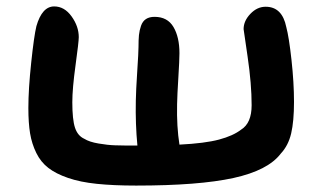

<svg xmlns="http://www.w3.org/2000/svg" viewBox="-20 -642 997 595"><path d="M401.9 -66.9Q331.5 -66.9 280 -72.3Q228.5 -77.6 190.9 -90.6Q153.3 -103.5 129.9 -121.6Q106.4 -139.6 92.5 -168Q78.6 -196.3 73.2 -228.8Q67.9 -261.2 67.9 -307.1Q67.9 -365.7 76.7 -448Q85.4 -530.3 92.8 -561Q110.4 -622.1 147.9 -622.1Q179.7 -622.1 201.9 -591.1Q224.1 -560.1 224.1 -526.9Q224.1 -512.7 214.1 -439.9Q204.1 -367.2 204.1 -325.2Q204.1 -271.5 212.4 -246.3Q220.7 -221.2 241.2 -211.9Q256.8 -202.1 285.2 -197.3Q313.5 -192.4 336.7 -191.7Q359.9 -190.9 405.8 -190.9Q399.4 -257.3 400.9 -330.1Q401.4 -361.3 405.3 -420.9Q409.2 -480.5 409.2 -496.1Q409.2 -518.6 410.6 -533.2Q412.1 -547.9 417 -562Q421.9 -576.2 432.4 -583Q442.9 -589.8 459 -589.8Q499 -589.8 517.6 -558.3Q536.1 -526.9 536.1 -477.1Q536.1 -456.1 532.7 -401.6Q529.3 -347.2 528.8 -318.8Q527.3 -249.5 536.1 -193.8Q615.2 -197.8 658.9 -209.5Q702.6 -221.2 727.1 -240.2Q759.8 -260.3 759.8 -315.9Q759.8 -381.8 747.3 -466.6Q734.9 -551.3 734.9 -551.8Q734.9 -577.1 755.9 -599.1Q776.9 -621.1 803.2 -621.1Q854.5 -621.1 867.2 -558.1Q875.5 -527.3 883.3 -456.5Q891.1 -385.7 891.1 -326.2Q891.1 -266.1 882.3 -228.5Q873.5 -190.9 850.1 -166Q810.5 -113.8 703.1 -90.3Q595.7 -66.9 401.9 -66.9Z"/></svg>

Font: Shantell Sans Irregular
Style: Regular
Weight: 600
Designer: Stephen Nixon, Anya Danilova, Shantell Martin
Foundry: Arrow Type
Version: Version 1.006;[9816181b4]